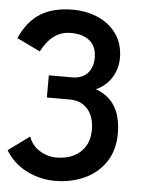

<svg xmlns="http://www.w3.org/2000/svg" viewBox="-54 -535 589 795"><g transform="rotate(5 240.5 -138.0)"><path d="M-2 108.9 86.4 44.4Q99.1 81.1 131.8 101.3Q164.6 121.6 202.6 121.6Q242.7 121.6 273.4 106.4Q304.2 91.3 321.3 62.7Q338.4 34.2 338.4 -4.9Q338.4 -59.6 311 -91.1Q283.7 -122.6 234.4 -122.6H141.1V-214.8H243.2Q283.2 -216.8 303.7 -241.2Q324.2 -265.6 324.2 -304.2Q324.2 -350.1 295.7 -373.8Q267.1 -397.5 217.3 -397.5Q178.2 -397.5 148.4 -376.2Q118.7 -355 95.2 -310.1L-2 -356.9Q30.3 -429.2 83.5 -461.7Q136.7 -494.1 216.3 -494.1Q274.4 -494.1 322.8 -472.9Q371.1 -451.7 399.7 -410.4Q428.2 -369.1 428.2 -311.5Q428.2 -270 406.5 -232.4Q384.8 -194.8 340.3 -174.3Q446.8 -136.7 446.8 1Q446.8 69.8 414.1 118.9Q381.3 168 326.2 193.1Q271 218.3 204.6 218.3Q140.6 218.3 85.2 189.9Q29.8 161.6 -2 108.9Z"/></g></svg>

Font: Acari Sans SemiBold
Style: Regular
Weight: 600
Designer: Alfredo Marco Pradil and Stefan Peev
Foundry: Hanken Design Co.
Version: Version 1.045;January 11, 2019;FontCreator 11.5.0.2425 64-bi